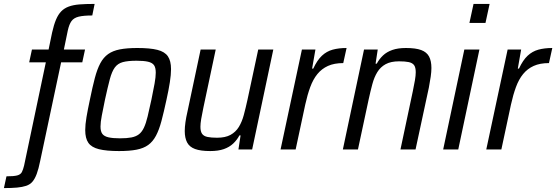

<svg xmlns="http://www.w3.org/2000/svg" viewBox="-88 -763 2839 980"><path d="M-68 197 -55 137Q-18 137 -0.5 132.5Q17 128 23.5 115.5Q30 103 35 82L146 -445H61L75 -510H160L178 -597Q187 -637 198 -663Q209 -689 224.5 -705Q240 -721 263 -729.5Q286 -738 318 -740.5Q350 -743 395 -743L383 -684Q339 -684 314 -678Q289 -672 277 -655.5Q265 -639 258 -607L238 -510H346L332 -445H224L117 59Q109 99 99.5 124.5Q90 150 77.5 164.5Q65 179 45.5 185.5Q26 192 -1.5 194.5Q-29 197 -68 197Z M520 8Q455 8 417 -1.5Q379 -11 363 -34Q347 -57 347 -99Q347 -127 353.5 -165.5Q360 -204 371 -255Q384 -319 396 -364.5Q408 -410 424 -440Q440 -470 464 -487Q488 -504 524 -511Q560 -518 613 -518Q678 -518 715.5 -508.5Q753 -499 769 -475.5Q785 -452 785 -410Q785 -382 779 -343.5Q773 -305 762 -255Q748 -190 736 -145Q724 -100 708 -70Q692 -40 668.5 -23Q645 -6 609 1Q573 8 520 8ZM524 -57Q560 -57 583 -61.5Q606 -66 621 -77.5Q636 -89 646.5 -111Q657 -133 665.5 -168.5Q674 -204 685 -255Q695 -303 701 -336.5Q707 -370 707 -392Q707 -418 698 -430.5Q689 -443 667.5 -448Q646 -453 609 -453Q565 -453 539 -446Q513 -439 498 -418.5Q483 -398 472.5 -358.5Q462 -319 448 -255Q438 -206 431.5 -172.5Q425 -139 425 -117Q425 -92 434.5 -79.5Q444 -67 466 -62Q488 -57 524 -57Z M985 8Q936 8 907.5 -2.5Q879 -13 867 -36Q855 -59 855 -94Q855 -114 858.5 -139Q862 -164 869 -194L936 -510H1013L950 -213Q943 -180 939 -156Q935 -132 935 -116Q935 -92 943.5 -80Q952 -68 971 -64Q990 -60 1020 -60Q1062 -60 1088.5 -74.5Q1115 -89 1131 -115Q1147 -141 1156.5 -176.5Q1166 -212 1175 -253L1230 -510H1307L1199 0H1129L1140 -72H1134Q1122 -49 1102.5 -30.5Q1083 -12 1054.5 -2Q1026 8 985 8Z M1344 0 1453 -510H1522L1505 -413H1511Q1531 -456 1555 -478.5Q1579 -501 1610 -509.5Q1641 -518 1681 -518L1664 -441Q1618 -441 1586 -426.5Q1554 -412 1532 -385Q1510 -358 1495.5 -318.5Q1481 -279 1470 -229L1421 0Z M1662 0 1770 -510H1840L1829 -438H1835Q1848 -462 1867 -480Q1886 -498 1914.5 -508Q1943 -518 1984 -518Q2034 -518 2062 -507.5Q2090 -497 2102 -474.5Q2114 -452 2114 -416Q2114 -397 2110.5 -372Q2107 -347 2101 -316L2033 0H1956L2019 -297Q2026 -330 2030 -354Q2034 -378 2034 -394Q2034 -419 2025.5 -430.5Q2017 -442 1998.5 -446Q1980 -450 1949 -450Q1907 -450 1880.5 -435.5Q1854 -421 1838 -395Q1822 -369 1812.5 -333.5Q1803 -298 1794 -257L1739 0Z M2308 -646 2329 -743H2411L2390 -646ZM2174 0 2282 -510H2359L2251 0Z M2394 0 2503 -510H2572L2555 -413H2561Q2581 -456 2605 -478.5Q2629 -501 2660 -509.5Q2691 -518 2731 -518L2714 -441Q2668 -441 2636 -426.5Q2604 -412 2582 -385Q2560 -358 2545.5 -318.5Q2531 -279 2520 -229L2471 0Z"/></svg>

Font: Saira SemiCondensed
Style: Italic
Weight: 400
Width: 4
Italic angle: -12°
Designer: Hector Gatti with collaboration of the Omnibus-Type team
Foundry: Omnibus-Type
Version: Version 1.101